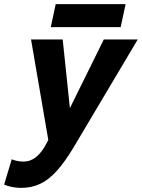

<svg xmlns="http://www.w3.org/2000/svg" viewBox="-99 -717 690 934"><path d="M-79 181 -42 58Q-14 69 16 69Q82 69 128 -21L136 -36L52 -525H206L241 -191L406 -525H571L259 0Q217 70 178 113.5Q139 157 97 177Q55 197 3 197Q-19 197 -41 192.5Q-63 188 -79 181ZM148 -585 172 -697H512L488 -585Z"/></svg>

Font: Radio Canada
Style: Bold Italic
Weight: 700
Italic angle: -12°
Designer: Charles Daoud, Etienne Aubert Bonn, Alexandre Saumier Demers, Jacques Le Bailly
Foundry: Radio-Canada
Version: Version 2.104; ttfautohint (v1.8.4.7-5d5b);gftools[0.9.28.de